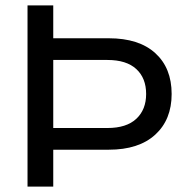

<svg xmlns="http://www.w3.org/2000/svg" viewBox="-20 -695 685 715"><path d="M82.5 0V-675H178.3V-552.5H385Q497.5 -552.5 558.3 -497.1Q619.2 -441.7 619.2 -345Q619.2 -249.2 557.9 -193.3Q496.7 -137.5 385 -137.5H178.3V0ZM178.3 -218.3H380Q450.8 -218.3 487.5 -252.5Q524.2 -286.7 524.2 -345Q524.2 -404.2 487.5 -437.9Q450.8 -471.7 380 -471.7H178.3Z"/></svg>

Font: Funnel Display Light
Style: Regular
Weight: 400
Version: Version 1.000